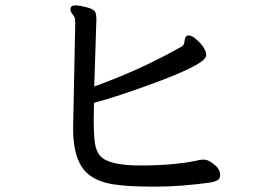

<svg xmlns="http://www.w3.org/2000/svg" viewBox="-20 -699 1040 717"><path d="M558 -2Q458 -2 404 -10.5Q350 -19 317 -43Q253 -87 253 -221L261 -611Q261 -629 258 -635Q255 -641 249 -648.5Q243 -656 243 -664Q243 -679 262 -679Q276 -679 303 -672Q330 -665 335 -655Q340 -645 340 -628L332 -376Q511 -441 658 -525Q666 -530 667.5 -537Q669 -544 670.5 -553.5Q672 -563 682 -567Q697 -567 713 -552Q750 -520 750 -492Q750 -458 526 -378Q404 -334 331 -315L330 -245Q330 -199 334 -167.5Q338 -136 353 -118Q384 -81 504 -81Q625 -81 714 -99Q727 -103 740 -103Q753 -103 767 -94Q802 -72 802 -47Q802 -30 790.5 -25Q779 -20 770 -18Q657 -2 558 -2Z"/></svg>

Font: LXGW WenKai Lite
Style: Bold
Weight: 700
Designer: LXGW / Fontworks Inc.
Foundry: LXGW / Fontworks Inc.
Version: Version 1.330;April 28, 2024